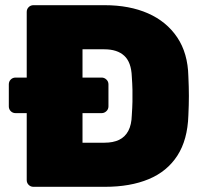

<svg xmlns="http://www.w3.org/2000/svg" viewBox="-20 -720 789 740"><path d="M109 0Q98 0 90.5 -7.5Q83 -15 83 -26V-284H40Q29 -284 21.5 -291.5Q14 -299 14 -310V-395Q14 -406 21.5 -413.5Q29 -421 40 -421H83V-674Q83 -685 90.5 -692.5Q98 -700 109 -700H383Q479 -700 550.5 -668.5Q622 -637 663 -576Q704 -515 706 -426Q708 -383 708 -350Q708 -317 706 -275Q703 -181 663.5 -120Q624 -59 553 -29.5Q482 0 385 0ZM298 -170H383Q416 -170 439 -181Q462 -192 474.5 -215.5Q487 -239 488 -276Q490 -305 490.5 -328Q491 -351 490.5 -374Q490 -397 488 -425Q486 -480 459 -505Q432 -530 382 -530H298V-421H372Q382 -421 390 -413.5Q398 -406 398 -395V-310Q398 -299 390 -291.5Q382 -284 372 -284H298Z"/></svg>

Font: Rubik ExtraBold
Style: Regular
Weight: 800
Designer: Hubert and Fischer
Foundry: Hubert and Fischer
Version: Version 2.300;gftools[0.9.30]